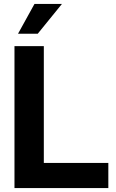

<svg xmlns="http://www.w3.org/2000/svg" viewBox="-20 -964 597 984"><path d="M54.2 0V-727.5H204.6V-128.9H535.2V0ZM72.3 -791 156.7 -943.8H297.4L173.3 -791Z"/></svg>

Font: Inter Display
Style: Bold
Weight: 700
Designer: Rasmus Andersson
Foundry: rsms
Version: Version 4.001;git-9221beed3